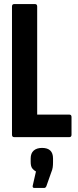

<svg xmlns="http://www.w3.org/2000/svg" viewBox="-20 -675 384 945"><path d="M50 0Q39 0 39 -12V-643Q39 -655 50 -655H152Q163 -655 163 -643V-111H321Q332 -111 332 -99V-12Q332 0 321 0ZM149 250Q139 250 141 239L157 169Q147 164 139 154Q131 144 131 122V105Q131 79 146 66Q161 53 187 53Q241 53 241 105V123Q241 137 239.5 148.5Q238 160 232 174L208 242Q204 250 198 250Z"/></svg>

Font: Sofia Sans Extra Condensed ExtraBold
Style: Regular
Weight: 800
Designer: Botio Nikoltchev, Ani Petrova
Foundry: lettersoup
Version: Version 4.101; ttfautohint (v1.8.4.7-5d5b)